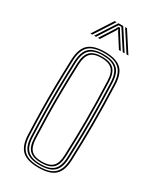

<svg xmlns="http://www.w3.org/2000/svg" viewBox="-194 -812 727 879"><g transform="rotate(30 170.0 -372.0)"><path d="M170.2 6Q110.5 6 83.5 -18.9Q56.5 -43.8 54.2 -101Q51.5 -169.5 50.5 -232Q49.5 -294.5 50.5 -359Q51.5 -423.5 54.2 -498Q56.5 -556 83.6 -581Q110.8 -606 170.2 -606Q228.5 -606 256.2 -581.6Q284 -557.2 286.2 -498Q290.2 -387.2 290.1 -293.5Q290 -199.8 286.2 -101Q284 -43.8 257 -18.9Q230 6 170.2 6ZM170.2 -0.5Q226 -0.5 251.1 -23.9Q276.2 -47.2 278.2 -101.2Q282 -200 282.1 -293.6Q282.2 -387.2 278.2 -497.8Q276.2 -552.2 251.1 -575.9Q226 -599.5 170.2 -599.5Q114.5 -599.5 89.4 -575.9Q64.2 -552.2 62.2 -497.8Q59.5 -424 58.5 -359.5Q57.5 -295 58.5 -232.4Q59.5 -169.8 62.2 -101.2Q64.2 -47.8 89.2 -24.1Q114.2 -0.5 170.2 -0.5ZM170.2 -6.8Q118 -6.8 95.1 -29.1Q72.2 -51.5 70.2 -101.5Q67.5 -170.2 66.5 -232.4Q65.5 -294.5 66.5 -358.8Q67.5 -423 70.2 -497.5Q72.2 -548.2 95.2 -570.8Q118.2 -593.2 170.2 -593.2Q219.8 -593.2 244.1 -571.9Q268.5 -550.5 270.2 -497.2Q273 -421 273.8 -353.5Q274.5 -286 273.6 -223.9Q272.8 -161.8 270.2 -101.8Q268.5 -50.8 245.1 -28.8Q221.8 -6.8 170.2 -6.8ZM170.2 -13.2Q217.8 -13.2 239.1 -33.9Q260.5 -54.5 262.2 -102Q266 -201.5 266.1 -294.1Q266.2 -386.8 262.2 -497Q260.5 -546.2 238.5 -566.5Q216.5 -586.8 170.2 -586.8Q123 -586.8 101.6 -566Q80.2 -545.2 78.2 -497.2Q75.5 -423.2 74.5 -358.9Q73.5 -294.5 74.5 -232.1Q75.5 -169.8 78.2 -102Q80.2 -54.5 101.5 -33.9Q122.8 -13.2 170.2 -13.2ZM170.2 -19.5Q127 -19.5 107.5 -38.8Q88 -58 86.2 -102.2Q83.8 -164 82.6 -224.5Q81.5 -285 82.4 -351.5Q83.2 -418 86.2 -497.2Q88 -541.8 107.6 -561.1Q127.2 -580.5 170.2 -580.5Q213.5 -580.5 233 -561Q252.5 -541.5 254.2 -496.8Q258.2 -386.2 258.2 -294.2Q258.2 -202.2 254.2 -102.2Q252.5 -58 233 -38.8Q213.5 -19.5 170.2 -19.5ZM170.2 -26Q209 -26 226.9 -43.6Q244.8 -61.2 246.2 -102.5Q250 -197.5 250.2 -289.6Q250.5 -381.8 246.2 -496.5Q244.8 -539.8 226.1 -556.9Q207.5 -574 170.2 -574Q131 -574 113.5 -556Q96 -538 94.2 -497Q91.2 -417 90.4 -350.6Q89.5 -284.2 90.6 -224.2Q91.8 -164.2 94.2 -102.5Q96 -62.8 112.9 -44.4Q129.8 -26 170.2 -26ZM69.8 -645 137.8 -750H147.8L79.8 -645ZM89.8 -645 157.8 -750H182.8L250.8 -645H240.8L187.2 -727.5L177.2 -742.5H163.2L153 -727.5L99.8 -645ZM109.8 -645 159.5 -722.8 166.2 -735.8H174.2L181.2 -722.8L230.8 -645H220.8L174 -718.2L171.2 -726H169.2L166.5 -718.2L119.8 -645ZM260.8 -645 192.8 -750H202.8L270.8 -645Z"/></g></svg>

Font: Big Shoulders Inline Text Thin Thin
Style: Regular
Weight: 250
Version: Version 2.002